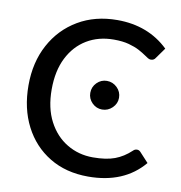

<svg xmlns="http://www.w3.org/2000/svg" viewBox="-82 -802 832 885"><g transform="rotate(10 334.0 -359.0)"><path d="M388 8Q284 8 207 -38.8Q130 -85.5 87.5 -168.2Q45 -251 45 -359Q45 -467 89.8 -549.8Q134.5 -632.5 213.8 -679.2Q293 -726 397 -726Q541.5 -726 636.5 -634.5L601.5 -585.5Q594.5 -573 579 -573Q573 -573 566 -577Q559 -581 550 -587.5Q536.5 -597 516.5 -607.8Q496.5 -618.5 467.2 -626.5Q438 -634.5 396.5 -634.5Q325 -634.5 270.2 -601.5Q215.5 -568.5 184.5 -507Q153.5 -445.5 153.5 -359Q153.5 -272 185.8 -210.2Q218 -148.5 272.8 -115.8Q327.5 -83 394.5 -83Q456.5 -83 496.8 -98Q537 -113 571.5 -145.5Q579 -153.5 590 -153.5Q598.5 -153.5 605.5 -146.5L647.5 -101Q556 8 388 8ZM398 -307.5Q371 -307.5 351.2 -327.2Q331.5 -347 331.5 -374Q331.5 -402 351.2 -421.8Q371 -441.5 398 -441.5Q425.5 -441.5 445.8 -421.8Q466 -402 466 -374Q466 -347 445.8 -327.2Q425.5 -307.5 398 -307.5Z"/></g></svg>

Font: Verano Sans Medium
Style: Regular
Weight: 500
Designer: Lukasz Dziedzic with Adam Twardoch and Botio Nikoltchev
Foundry: tyPoland Lukasz Dziedzic
Version: Version 3.001;December 28, 2019;FontCreator 12.0.0.2547 64-b